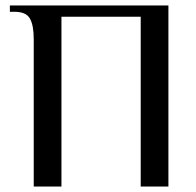

<svg xmlns="http://www.w3.org/2000/svg" viewBox="-20 -680 716 700"><path d="M103 -537Q103 -588 89 -612.5Q75 -637 33 -637H16V-660H594V0H493V-619H204V0H103Z"/></svg>

Font: El Messiri Medium
Style: Regular
Weight: 500
Designer: Mohamed Gaber
Foundry: Kief Type Foundry
Version: Version 2.007